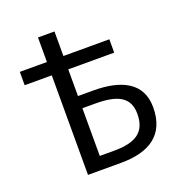

<svg xmlns="http://www.w3.org/2000/svg" viewBox="-127 -810 868 919"><g transform="rotate(-20 307.0 -350.0)"><path d="M166 0H334C480 0 570 -58 570 -198C570 -323 471 -371 328 -371H250V-507H484V-575H250V-700H166V-575H28V-507H166ZM250 -66V-309H317C434 -309 488 -276 488 -194C488 -102 434 -66 324 -66Z"/></g></svg>

Font: Giro Sans Regular
Style: Regular
Weight: 400
Designer: Paul D. Hunt
Foundry: Adobe Systems Incorporated
Version: Version 1.000;PS 1.0;hotconv 1.0.88;makeotf.lib2.5.647800